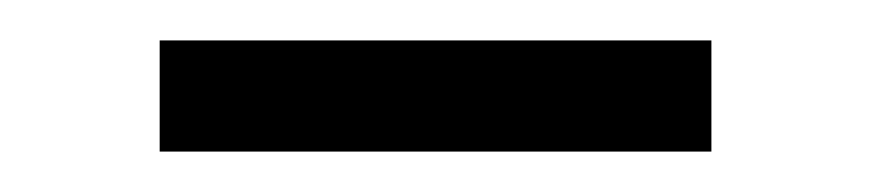

<svg xmlns="http://www.w3.org/2000/svg" viewBox="-20 -264 431 95"><path d="M59 -244H332V-189H59Z"/></svg>

Font: Yrsa
Style: Regular
Weight: 400
Designer: Anna Giedrys (Yrsa+Rasa design), David Brezina (Yrsa art-direction, Rasa art-direction, design)
Foundry: Rosetta Type Foundry
Version: Version 2.004